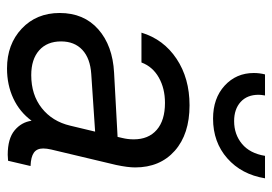

<svg xmlns="http://www.w3.org/2000/svg" viewBox="-134 -631 775 547"><g transform="rotate(90 253.5 -357.5)"><path d="M188 -693Q188 -710 192 -725H252Q250 -713 250 -707Q250 -674 270.5 -655.5Q291 -637 325 -637Q363 -637 390 -659.5Q417 -682 424 -725H488Q477 -658 431 -617.5Q385 -577 318 -577Q260 -577 224 -610Q188 -643 188 -693ZM406 -116Q403 -103 403 -93Q403 -75 415 -66.5Q427 -58 453 -57L438 7L421 8Q375 8 351.5 -11.5Q328 -31 324 -60Q299 -26 260.5 -8Q222 10 175 10Q106 10 61.5 -32Q17 -74 17 -140Q17 -209 63.5 -250Q110 -291 187 -295L370 -305L373 -318Q377 -334 377 -351Q377 -393 350 -416.5Q323 -440 273 -440Q232 -440 201 -422.5Q170 -405 158 -373H73Q92 -436 147.5 -473Q203 -510 280 -510Q362 -510 409.5 -468Q457 -426 457 -355Q457 -334 450 -301ZM338 -170 355 -241 191 -230Q146 -227 122 -204.5Q98 -182 98 -144Q98 -104 123.5 -81.5Q149 -59 194 -59Q250 -59 288 -89Q326 -119 338 -170Z"/></g></svg>

Font: CBA Beacon Sans
Style: Italic
Weight: 400
Italic angle: -13°
Designer: Wei Huang
Foundry: Wei Huang
Version: Version 1.002